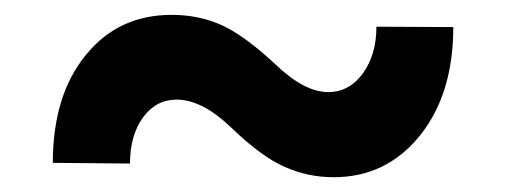

<svg xmlns="http://www.w3.org/2000/svg" viewBox="-20 -424 688 261"><path d="M491.7 -387.7C491.7 -362.8 485.8 -341.8 473.6 -324.7C461.4 -307.6 445.3 -298.8 426.3 -298.8C404.3 -298.8 380.4 -311.5 354 -336.9C327.1 -361.8 303.7 -379.4 282.7 -389.2C261.7 -398.9 238.8 -403.8 213.4 -403.8C164.6 -403.8 125.5 -385.3 96.2 -348.6C66.4 -312 51.8 -263.2 51.8 -202.6L156.7 -201.7C156.7 -227.1 162.6 -248 174.3 -264.2C186 -280.3 201.2 -288.6 220.2 -288.6C243.2 -288.6 268.1 -275.9 294.9 -250C321.8 -224.1 345.7 -206.5 366.7 -197.3C387.2 -188 409.7 -183.1 433.6 -183.1C481.4 -183.1 520.5 -202.1 550.8 -239.7C581.1 -277.3 596.2 -326.7 596.2 -387.2Z"/></svg>

Font: Roboto
Style: Bold
Weight: 700
Designer: Google
Version: Version 2.137; 2017